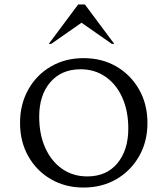

<svg xmlns="http://www.w3.org/2000/svg" viewBox="-20 -832 752 862"><path d="M355 10Q273 10 208.5 -27.5Q144 -65 107 -130.5Q70 -196 70 -280Q70 -364 107 -430Q144 -496 208.5 -533.5Q273 -571 355 -571Q438 -571 502.5 -533.5Q567 -496 604.5 -430Q642 -364 642 -280Q642 -196 604.5 -130.5Q567 -65 502.5 -27.5Q438 10 355 10ZM372 -40Q458 -40 507 -99Q556 -158 556 -255Q556 -334 529 -394Q502 -454 453.5 -487.5Q405 -521 342 -521Q256 -521 206 -463Q156 -405 156 -308Q156 -228 183.5 -167.5Q211 -107 259.5 -73.5Q308 -40 372 -40ZM199 -635 331 -812H361L493 -635H482L346 -730L210 -635Z"/></svg>

Font: Spectral SC
Style: Regular
Weight: 400
Designer: Jean-Baptiste Levee
Foundry: Production Type
Version: Version 2.001